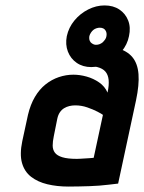

<svg xmlns="http://www.w3.org/2000/svg" viewBox="-20 -676 531 707"><path d="M365 -656Q334 -656 304.5 -641Q275 -626 254 -600.5Q233 -575 226 -543Q220 -512 230 -486Q240 -460 262.5 -444.5Q285 -429 316 -429Q348 -429 377 -444.5Q406 -460 427.5 -486Q449 -512 455 -543Q462 -575 452 -600.5Q442 -626 419.5 -641Q397 -656 365 -656ZM347 -574Q363 -574 369 -563Q374 -555 372 -543Q371 -536 367 -530.5Q363 -525 358 -520Q353 -516 347 -513.5Q341 -511 333 -511Q328 -511 323 -513.5Q318 -516 314 -520Q310 -525 309 -530.5Q308 -536 309 -543Q311 -550 315 -556Q319 -562 324 -566Q329 -570 335.5 -572Q342 -574 347 -574ZM376 -335Q366 -358 345 -372.5Q324 -387 299 -394Q274 -401 250 -401Q223 -401 196.5 -392Q170 -383 147.5 -365Q125 -347 108.5 -319Q92 -291 83 -253L62 -156Q52 -108 61 -76Q70 -44 94.5 -25Q119 -6 154.5 2.5Q190 11 232 11Q252 11 271.5 10.5Q291 10 309.5 9.5Q328 9 346 7.5Q364 6 381 4Q398 2 415 0L481 -307Q493 -364 490 -403Q487 -442 467.5 -465.5Q448 -489 410 -499.5Q372 -510 315 -510L290 -434Q319 -434 338.5 -429Q358 -424 368 -412.5Q378 -401 380 -382Q382 -363 376 -335ZM359 -253 325 -95Q325 -95 320.5 -94.5Q316 -94 308.5 -93.5Q301 -93 292.5 -92.5Q284 -92 276 -91.5Q268 -91 263 -91Q229 -91 209.5 -97Q190 -103 182 -114Q174 -125 174 -140Q174 -155 178 -174L191 -239Q194 -253 200.5 -262.5Q207 -272 216 -277.5Q225 -283 235.5 -285.5Q246 -288 257 -288Q280 -288 301.5 -280.5Q323 -273 338.5 -265Q354 -257 359 -253Z"/></svg>

Font: Advent Pro
Style: Bold Italic
Weight: 700
Italic angle: -12°
Designer: VivaRado, Andreas Kalpakidis
Foundry: VivaRado, Andreas Kalpakidis
Version: Version 3.000